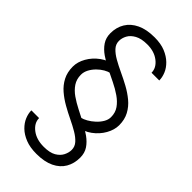

<svg xmlns="http://www.w3.org/2000/svg" viewBox="-273 -782 1036 1036"><g transform="rotate(45 244.5 -264.0)"><path d="M288 -76 270 -124Q285 -127 304.5 -138Q324 -149 342 -165.5Q360 -182 371.5 -201.5Q383 -221 383 -241Q383 -275 365.5 -300Q348 -325 319 -345Q290 -365 256 -381.5Q222 -398 187.5 -415Q153 -432 124 -452Q95 -472 77.5 -498Q60 -524 60 -559Q60 -604 81 -638.5Q102 -673 143 -692.5Q184 -712 245 -712Q293 -712 327 -698Q361 -684 383.5 -662Q406 -640 416.5 -614.5Q427 -589 427 -565H368Q368 -602 333 -629.5Q298 -657 244 -657Q199 -657 172 -642Q145 -627 133.5 -605.5Q122 -584 122 -562Q122 -537 139.5 -518Q157 -499 186 -482.5Q215 -466 249.5 -450Q284 -434 318 -415.5Q352 -397 381 -373Q410 -349 427.5 -316.5Q445 -284 445 -241Q445 -206 424.5 -169.5Q404 -133 368.5 -107Q333 -81 288 -76ZM238 184Q189 184 154 170Q119 156 96.5 134Q74 112 63.5 86.5Q53 61 53 37H112Q112 74 147.5 101.5Q183 129 239 129Q285 129 310.5 114Q336 99 347 77Q358 55 358 34Q358 9 341 -10Q324 -29 296 -45.5Q268 -62 234.5 -78Q201 -94 167.5 -113Q134 -132 106 -156Q78 -180 61 -212.5Q44 -245 44 -288Q44 -324 64.5 -360Q85 -396 120.5 -422Q156 -448 201 -452L213 -407Q198 -404 179.5 -393.5Q161 -383 144 -366Q127 -349 116.5 -329Q106 -309 106 -288Q106 -254 123 -228.5Q140 -203 168 -183.5Q196 -164 229.5 -147Q263 -130 296.5 -112.5Q330 -95 358 -75Q386 -55 403 -29.5Q420 -4 420 31Q420 76 400 110.5Q380 145 339.5 164.5Q299 184 238 184Z"/></g></svg>

Font: Inclusive Sans Light
Style: Regular
Weight: 300
Designer: Olivia King
Foundry: Olivia King
Version: Version 2.004